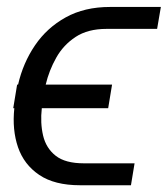

<svg xmlns="http://www.w3.org/2000/svg" viewBox="-20 -546 492 563"><path d="M225.9 -67.1H374.6L364 -2.8H214.8Q139.9 -2.8 95.2 -33Q50.4 -63.2 32.8 -114.3Q15.3 -165.5 22 -228.7H18.8L30.2 -297.9H33Q47.6 -361.5 82.6 -413Q117.5 -464.5 172.6 -495Q227.6 -525.6 302.6 -525.6H451.7L440.7 -461.3H292.3Q237.6 -461.3 201.7 -437.7Q165.8 -414.1 144.9 -376.8Q123.9 -339.5 114 -297.9H308.6L297.2 -228.7H102.6Q97.7 -185.4 106.4 -148.4Q115.1 -111.5 143.3 -89.3Q171.5 -67.1 225.9 -67.1Z"/></svg>

Font: Inter UI Light
Style: Italic
Weight: 300
Italic angle: 9.39999°
Designer: Rasmus Andersson
Foundry: rsms
Version: 3.2;8d6f07862